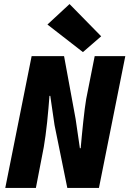

<svg xmlns="http://www.w3.org/2000/svg" viewBox="-20 -927 640 947"><path d="M6 0 136 -650H296L353 -340L374 -196H378Q380 -222 383.5 -256.5Q387 -291 390.5 -325.5Q394 -360 398 -390Q402 -420 405 -438L447 -650H598L468 0H312L249 -310L228 -454H224Q222 -427 219 -393Q216 -359 212.5 -324.5Q209 -290 204.5 -258Q200 -226 196 -202L157 0ZM389 -670 214 -806 323 -907 479 -748Z"/></svg>

Font: Source Code Pro Black
Style: Italic
Weight: 900
Italic angle: -11°
Monospace: yes
Designer: Paul D. Hunt, Teo Tuominen
Foundry: Adobe Systems Incorporated
Version: Version 1.050;PS 1.000;hotconv 16.6.51;makeotf.lib2.5.65220